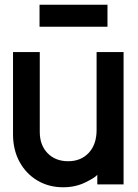

<svg xmlns="http://www.w3.org/2000/svg" viewBox="-20 -769 583 811"><path d="M35 -202V-549H148V-212Q148 -156 181 -122Q214 -88 268 -88Q322 -88 355 -123.5Q388 -159 388 -220V-549H502V10H391V-31Q384 -20 341.5 1Q299 22 247 22Q186 22 138 -6.5Q90 -35 62.5 -85.5Q35 -136 35 -202ZM147 -749H434V-656H147Z"/></svg>

Font: BLUETTI 2.0 Medium
Style: Italic
Weight: 500
Designer: Stijn de Vries
Foundry: tokotype
Version: Version 2.005;October 31, 2023;FontCreator 14.0.0.2814 64-bi